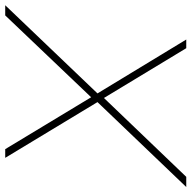

<svg xmlns="http://www.w3.org/2000/svg" viewBox="-44 -734 752 755"><g transform="rotate(90 332.5 -356.0)"><path d="M575.2 0H541L336.9 -337.9L15.1 0H-24.9L321.8 -362.8L109.9 -711.9H144L339.8 -388.2L649.9 -711.9H689.9L356 -362.8Z"/></g></svg>

Font: Creato Display Thin
Style: Italic
Weight: 265
Italic angle: -10°
Version: Version 1.000